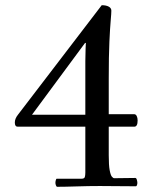

<svg xmlns="http://www.w3.org/2000/svg" viewBox="-20 -492 596 738"><path d="M308 -5H48Q37 -5 37 -21Q37 -36 49 -51L371 -472Q388 -472 398 -466.5Q408 -461 408 -451Q408 -441 405.5 -413Q403 -385 400.5 -331.5Q398 -278 398 -190V-53H496Q502 -53 505.5 -46Q509 -39 509 -29Q509 -5 496 -5H398V105Q398 143 401.5 162Q405 181 410 187Q415 193 419 193L500 192Q504 192 506 199Q508 206 508 211Q508 215 506.5 219.5Q505 224 502 224Q462 224 429 223.5Q396 223 364 223Q321 223 275 224.5Q229 226 200 226Q197 226 195 220.5Q193 215 193 211Q193 206 194.5 200.5Q196 195 198 195H293Q304 195 306 188.5Q308 182 308 171ZM103 -51H308V-257Q308 -283 309 -305Q310 -327 310 -327H307Z"/></svg>

Font: Sedan SC
Style: Regular
Weight: 400
Designer: Sebastian Salazar
Foundry: Sebastian Salazar
Version: Version 1.100; ttfautohint (v1.8.4.7-5d5b)